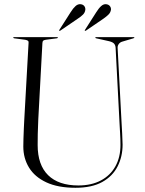

<svg xmlns="http://www.w3.org/2000/svg" viewBox="-20 -876 686 910"><path d="M546.5 -293 528 -649Q527.5 -660.5 521.5 -668.2Q515.5 -676 498 -680.5L435.5 -694.5Q433.5 -695.5 432.5 -696Q431.5 -696.5 431.5 -697.5Q431.5 -698.5 432.5 -699.2Q433.5 -700 435 -700H613.5Q615.5 -700 616.2 -699.2Q617 -698.5 617 -697.5Q617 -696.5 615.5 -695.8Q614 -695 611 -694L560.5 -679Q549 -676 542.8 -667.2Q536.5 -658.5 537.5 -648L556 -297.5Q557.5 -270.5 559 -244.2Q560.5 -218 561 -190.5Q561 -134 537.5 -87.5Q514 -41 464.8 -13.5Q415.5 14 337.5 14Q254.5 14 199.5 -11.8Q144.5 -37.5 117.5 -81.8Q90.5 -126 90.5 -181.5Q90.5 -196 91.2 -219.5Q92 -243 93 -267Q94 -291 95 -308L115.5 -674.5Q116 -680.5 111.8 -683.2Q107.5 -686 99.5 -687.5L47 -694.5Q42.5 -696 42.5 -697.5Q42.5 -698.5 43.5 -699.2Q44.5 -700 46.5 -700H250.5Q252.5 -700 253.5 -699.2Q254.5 -698.5 254.5 -697.5Q254.5 -696.5 253.5 -696Q252.5 -695.5 250 -694.5L197 -687.5Q188 -686 184.8 -683.2Q181.5 -680.5 181 -672L161.5 -311Q159.5 -273 159 -241.5Q158.5 -210 158.5 -188.5Q158.5 -94.5 208 -45.8Q257.5 3 351.5 3Q413.5 3 458.2 -20.8Q503 -44.5 527 -87.8Q551 -131 551 -189Q551 -217.5 549.2 -244.5Q547.5 -271.5 546.5 -293ZM315 -818.5Q326.5 -837 338 -847.2Q349.5 -857.5 362 -856Q373 -855 379 -847.8Q385 -840.5 384.5 -830.5Q383 -816.5 373.5 -807Q364 -797.5 349.5 -788L266 -731Q264.5 -730 263 -729.8Q261.5 -729.5 260.5 -730.5Q260 -731.5 260.2 -732.8Q260.5 -734 262 -735.5ZM436.5 -818.5Q448 -837 459.5 -847.2Q471 -857.5 483 -856Q494 -855 500.2 -847.8Q506.5 -840.5 506 -830.5Q504 -816.5 494.2 -807Q484.5 -797.5 471 -788L387.5 -731Q385.5 -730 384.2 -729.8Q383 -729.5 382 -730.5Q381.5 -731.5 381.8 -732.8Q382 -734 383.5 -735.5Z"/></svg>

Font: Fraunces 120pt Light
Style: Regular
Weight: 300
Version: Version 1.000;[b76b70a41]